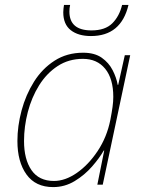

<svg xmlns="http://www.w3.org/2000/svg" viewBox="-20 -753 587 783"><path d="M197 10Q125 10 88 -41.5Q51 -93 51 -178Q51 -239 68 -302.5Q85 -366 118.5 -419.5Q152 -473 202.5 -505.5Q253 -538 319 -538Q366 -538 395 -517.5Q424 -497 439.5 -466.5Q455 -436 460 -407H462L489 -528H511L399 0H377L405 -139H403Q386 -109 355.5 -74Q325 -39 284.5 -14.5Q244 10 197 10ZM200 -15Q246 -15 293.5 -48Q341 -81 378.5 -137.5Q416 -194 430 -264Q436 -295 439 -317Q442 -339 442 -358Q442 -432 409 -472.5Q376 -513 318 -513Q260 -513 215 -483.5Q170 -454 139.5 -405Q109 -356 93.5 -296.5Q78 -237 78 -178Q78 -103 108.5 -59Q139 -15 200 -15ZM351 -606Q299 -606 268.5 -630Q238 -654 238 -703Q238 -710 239 -718.5Q240 -727 241 -733H266Q263 -720 263 -706Q263 -629 353 -629Q409 -629 438 -658Q467 -687 478 -733H504Q474 -606 351 -606Z"/></svg>

Font: Noto Sans Thin
Style: Italic
Weight: 100
Italic angle: -12°
Designer: Monotype Design Team
Foundry: Monotype Imaging Inc.
Version: Version 2.013; ttfautohint (v1.8.4.7-5d5b)